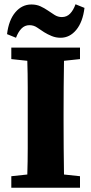

<svg xmlns="http://www.w3.org/2000/svg" viewBox="-20 -880 428 900"><path d="M33 -603V-657H355V-603L280 -595Q279 -534 278.5 -472Q278 -410 278 -347V-311Q278 -249 278.5 -186.5Q279 -124 280 -62L355 -54V0H33V-54L108 -62Q110 -123 110 -185Q110 -247 110 -310V-347Q110 -409 110 -471.5Q110 -534 108 -595ZM13 -720Q21 -786 52 -822.5Q83 -859 127 -859Q151 -859 169.5 -850.5Q188 -842 204 -831Q219 -821 235 -810.5Q251 -800 270 -800Q293 -800 308.5 -816Q324 -832 334 -860L376 -843Q368 -777 337.5 -740Q307 -703 264 -703Q242 -703 222.5 -711Q203 -719 187 -729Q170 -740 154 -751Q138 -762 118 -762Q96 -762 80.5 -746Q65 -730 55 -703Z"/></svg>

Font: Source Serif Pro
Style: Bold
Weight: 700
Designer: Frank Grießhammer
Foundry: Adobe Systems Incorporated
Version: Version 3.001;hotconv 1.0.111;makeotfexe 2.5.65597